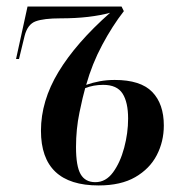

<svg xmlns="http://www.w3.org/2000/svg" viewBox="-20 -556 552 586"><path d="M281 10Q105 10 105 -157Q105 -248 158.5 -336.5Q212 -425 316 -517Q287 -509 249 -504.5Q211 -500 164 -500Q114 -500 89 -491Q64 -482 55 -446L38 -376H29L64 -536H351L358 -522Q323 -477 292 -419Q261 -361 243 -297Q263 -304 284.5 -308Q306 -312 330 -312Q409 -312 444.5 -275.5Q480 -239 480 -173Q480 -124 458.5 -82.5Q437 -41 393 -15.5Q349 10 281 10ZM271 0Q303 0 325 -30Q347 -60 359 -105Q371 -150 371 -194Q371 -244 354 -270.5Q337 -297 295 -297Q265 -297 240 -287Q233 -263 222.5 -212.5Q212 -162 212 -107Q212 -49 226 -24.5Q240 0 271 0Z"/></svg>

Font: Noto Serif Display ExtraCondensed SemiBold
Style: Italic
Weight: 600
Width: 2
Italic angle: -12°
Designer: Monotype Design Team
Foundry: Monotype Imaging Inc.
Version: Version 2.009